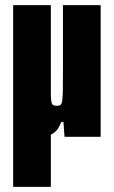

<svg xmlns="http://www.w3.org/2000/svg" viewBox="-20 -530 441 744"><path d="M31 194V-510H177V-236Q177 -195 177 -171Q177 -147 179 -136Q181 -125 186.5 -122.5Q192 -120 201 -120Q209 -120 214 -123Q219 -126 221 -139Q223 -152 223.5 -180.5Q224 -209 224 -259V-510H370V0H230L226 -57H217Q210 -37 199 -24.5Q188 -12 171.5 -6Q155 0 133 1Q120 1 102.5 -6.5Q85 -14 70 -32Q55 -50 47 -78L189 -24H177V194Z"/></svg>

Font: Saira ExtraCondensed Black
Style: Regular
Weight: 900
Width: 2
Designer: Hector Gatti with collaboration of the Omnibus-Type team
Foundry: Omnibus-Type
Version: Version 1.101